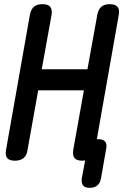

<svg xmlns="http://www.w3.org/2000/svg" viewBox="-20 -760 640 920"><path d="M382 -327H163L112 -42Q108 -15 93 -2.5Q78 10 51.5 10Q25 10 14.5 -2.5Q4 -15 9 -42L123 -688Q128 -715 142.5 -727.5Q157 -740 183.5 -740Q210 -740 220.5 -727.5Q231 -715 227 -688L180 -428H399L446 -688Q451 -715 465.5 -727.5Q480 -740 506 -740Q532 -740 543 -727.5Q554 -715 549 -688L444 -93H451Q474 -93 483.5 -82Q493 -71 489 -48L464 94Q460 117 446.5 128.5Q433 140 410 140Q387 140 378 128.5Q369 117 372 94L388 9Q381 10 374 10Q348 10 337.5 -2.5Q327 -15 331 -42Z"/></svg>

Font: Maple Mono Medium
Style: Italic
Weight: 500
Italic angle: -10°
Monospace: yes
Designer: subframe7536
Version: Version 7.000